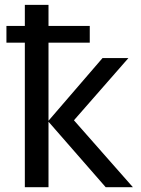

<svg xmlns="http://www.w3.org/2000/svg" viewBox="-20 -780 589 800"><path d="M182.1 -759.8V-671.9H354V-602.1H182.1V-276.9L407.2 -538.1H515.1L288.1 -278.8L533.7 0H420.4L182.1 -272.9V0H83.5V-602.1H6.8V-671.9H83.5V-759.8Z"/></svg>

Font: Open Sans Medium
Style: Regular
Weight: 500
Designer: Monotype Design Team
Foundry: Monotype Imaging Inc.
Version: Version 3.000